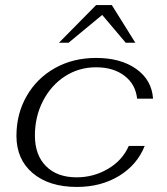

<svg xmlns="http://www.w3.org/2000/svg" viewBox="-20 -729 659 759"><path d="M45 -192Q45 -279 85.5 -349.5Q126 -420 197.5 -460Q269 -500 360 -500Q457 -500 518.5 -456.5Q580 -413 585 -339H522Q516 -396 472 -429.5Q428 -463 360 -463Q292 -463 237 -427.5Q182 -392 150 -330Q118 -268 118 -193Q118 -116 162 -72Q206 -28 283 -28Q350 -28 407 -61.5Q464 -95 489 -152H552Q522 -77 450.5 -33.5Q379 10 284 10Q174 10 109.5 -44.5Q45 -99 45 -192ZM360 -709H422L515 -560H477L384 -670L251 -560H213Z"/></svg>

Font: Fahkwang Light
Style: Italic
Weight: 300
Italic angle: -10°
Version: Version 1.000; ttfautohint (v1.6)